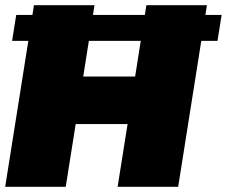

<svg xmlns="http://www.w3.org/2000/svg" viewBox="-20 -720 874 740"><path d="M522.5 -562.5H322.5L300.8 -425H500.8ZM26.7 -562.5 42.5 -662.5H105L110.8 -700H344.2L338.3 -662.5H538.3L544.2 -700H777.5L771.7 -662.5H834.2L818.3 -562.5H755.8L666.7 0H433.3L471.7 -241.7H271.7L233.3 0H0L89.2 -562.5Z"/></svg>

Font: BoonTook
Style: Italic
Weight: 400
Italic angle: -9°
Designer: Sungsit Sawaiwan
Foundry: FontUni
Version: Version 3.0